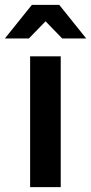

<svg xmlns="http://www.w3.org/2000/svg" viewBox="-41 -764 372 784"><path d="M82 0H207V-534H82ZM-21 -607H77L145 -677L213 -607H311L201 -744H89Z"/></svg>

Font: Chess Sans SemiBold
Style: Regular
Weight: 600
Designer: Wolf Bōese
Foundry: Wolf Bōese
Version: Version 7.223;Glyphs 3.3 (3306)